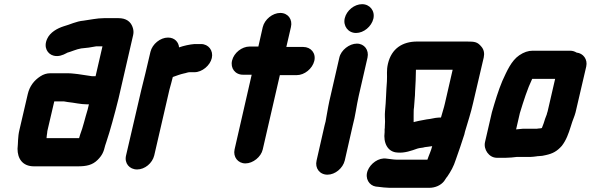

<svg xmlns="http://www.w3.org/2000/svg" viewBox="-20 -724 2831 920"><path d="M364 -79C363 -74 361 -68 359 -62H203C204 -71 204 -77 206 -87C206 -92 207 -96 208 -101L240 -238H287L305 -235C336 -232 366 -224 398 -224H406L400 -199C387 -157 378 -115 364 -79ZM420 -359C400 -362 375 -366 353 -369L335 -371C325 -372 315 -373 306 -373H221C204 -373 188 -368 173 -358C144 -339 122 -312 113 -273L73 -101C65 -68 67 -39 64 -11C64 35 87 73 143 73H353C394 73 423 67 448 42C470 20 477 3 484 -27C485 -31 487 -36 489 -42C500 -76 508 -101 518 -138C527 -172 540 -217 548 -252L618 -556C621 -569 620 -582 615 -595C606 -620 585 -637 548 -637H478C445 -637 411 -629 380 -625C345 -622 315 -606 285 -598C254 -588 220 -569 206 -538C187 -497 208 -464 238 -457C260 -452 280 -459 300 -470L301 -471C323 -477 345 -488 369 -492C393 -494 417 -497 441 -502H471L438 -359Z M995 -446C1003 -482 979 -513 943 -513H912C888 -511 861 -505 838 -497C836 -522 817 -544 785 -544C748 -544 710 -513 701 -476L677 -374C672 -352 663 -318 657 -293L584 21C575 58 600 88 637 88C674 88 710 58 719 21L792 -295C797 -315 804 -336 808 -355C825 -361 843 -368 861 -372C869 -373 880 -378 888 -378H912C948 -378 987 -410 995 -446Z M1239 -594 1218 -501H1176C1139 -501 1101 -471 1092 -434C1083 -397 1107 -366 1144 -366H1186L1104 -8C1096 28 1120 59 1156 59C1192 59 1231 28 1239 -8L1321 -364H1402C1439 -364 1477 -395 1486 -432C1495 -469 1470 -499 1433 -499H1352L1374 -594C1383 -631 1360 -662 1323 -662C1286 -662 1248 -631 1239 -594Z M1606 -448 1564 -265C1560 -248 1556 -231 1553 -214L1544 -164C1542 -149 1539 -135 1535 -122L1497 45C1488 82 1512 113 1549 113C1586 113 1623 82 1632 45L1670 -122C1683 -169 1688 -217 1699 -265L1741 -448C1749 -484 1726 -515 1690 -515C1654 -515 1614 -484 1606 -448ZM1632 -637C1623 -600 1648 -566 1686 -566C1723 -566 1760 -597 1769 -634C1778 -672 1752 -704 1715 -704C1678 -704 1641 -674 1632 -637Z M2093 -161C2076 -161 2057 -158 2040 -154L2025 -152C2024 -152 2018 -151 2009 -149C1996 -147 1978 -143 1966 -140C1965 -139 1964 -139 1962 -139V-148V-170C1963 -186 1961 -193 1964 -211C1965 -236 1969 -261 1969 -286C1971 -321 1973 -357 1973 -390H2149L2112 -229C2107 -206 2099 -184 2093 -161ZM2247 -231 2298 -449C2302 -468 2299 -486 2287 -500C2268 -523 2256 -525 2217 -525H1979C1908 -525 1856 -491 1839 -419C1831 -385 1836 -366 1834 -334C1830 -287 1830 -241 1825 -192C1823 -170 1825 -158 1825 -141L1824 -119C1824 -113 1824 -108 1823 -105V-91C1816 -40 1837 5 1885 7C1919 10 1952 -2 1980 -12C1992 -16 2004 -15 2016 -19L2032 -21C2036 -22 2041 -22 2046 -23C2047 -23 2049 -23 2051 -24C2046 -2 2034 22 2028 41H1880C1865 41 1845 37 1832 36C1794 30 1755 60 1742 93C1727 131 1749 165 1781 170L1791 171C1802 173 1836 176 1847 176H2036C2066 176 2092 164 2108 144C2111 141 2120 124 2122 124C2140 98 2154 73 2164 41C2179 1 2191 -38 2205 -80L2208 -93C2222 -141 2236 -182 2247 -231Z M2640 -346 2604 -190C2601 -183 2601 -179 2600 -176C2598 -170 2595 -163 2592 -155L2585 -133L2577 -112L2576 -110C2573 -110 2571 -110 2570 -109C2564 -109 2558 -108 2551 -107H2484L2453 -104L2471 -182C2489 -241 2507 -298 2530 -346ZM2359 32H2405C2419 32 2442 30 2456 28H2512C2519 28 2527 28 2536 27L2552 25C2556 24 2559 24 2562 24C2573 24 2584 22 2596 19C2628 12 2649 1 2672 -25C2693 -52 2704 -83 2715 -118L2722 -140C2728 -158 2732 -164 2738 -186L2789 -405C2797 -440 2774 -469 2743 -472C2733 -478 2723 -481 2712 -481H2532C2511 -481 2490 -474 2468 -459C2430 -433 2409 -384 2387 -336C2368 -291 2352 -238 2337 -186L2304 -43C2296 -8 2323 31 2359 32Z"/></svg>

Font: Electronic
Style: UltThkIt
Weight: 900
Version: Version 1.011